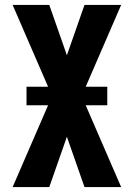

<svg xmlns="http://www.w3.org/2000/svg" viewBox="-20 -755 540 775"><path d="M31 0 174 -330H87V-405H174L31 -735H179L250 -532L321 -735H469L326 -405H413V-330H326L469 0H321L250 -203L179 0Z"/></svg>

Font: Iosevka SS04 Heavy
Style: Regular
Weight: 900
Monospace: yes
Designer: Belleve Invis
Foundry: Belleve Invis
Version: Version 19.0.0; ttfautohint (v1.8.4)